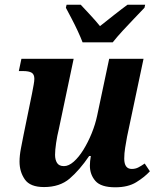

<svg xmlns="http://www.w3.org/2000/svg" viewBox="-20 -786 672 816"><path d="M470 10Q409 10 385.5 -17Q362 -44 362 -82Q362 -100 366 -123H359Q318 -63 276 -27Q234 9 167 9Q108 9 85.5 -23.5Q63 -56 63 -99Q63 -125 69 -155.5Q75 -186 80 -212L116 -388Q120 -409 123 -425.5Q126 -442 126 -451Q126 -470 114.5 -477Q103 -484 77 -484H60L71 -536H293L230 -237Q223 -209 218.5 -178.5Q214 -148 214 -128Q214 -107 222.5 -93.5Q231 -80 252 -80Q272 -80 293.5 -99Q315 -118 334.5 -149.5Q354 -181 369.5 -219Q385 -257 393 -295L444 -536H590L520 -205Q516 -183 512 -158.5Q508 -134 508 -112Q508 -68 540 -68Q555 -68 567 -74Q579 -80 595 -91L617 -58Q594 -33 559 -11.5Q524 10 470 10ZM331 -606Q323 -627 310.5 -654Q298 -681 284 -707.5Q270 -734 260 -753L263 -766H323Q339 -749 364 -722Q389 -695 405 -675Q430 -695 465 -722.5Q500 -750 522 -766H597L594 -753Q576 -734 551.5 -708.5Q527 -683 502.5 -656.5Q478 -630 459 -606Z"/></svg>

Font: Noto Serif SemiCondensed
Style: Bold Italic
Weight: 700
Width: 4
Italic angle: -12°
Designer: Monotype Design Team
Foundry: Monotype Imaging Inc.
Version: Version 2.014